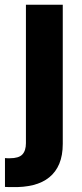

<svg xmlns="http://www.w3.org/2000/svg" viewBox="-46 -565 338 788"><path d="M-25.6 83.8Q-19.5 84.5 -15.1 84.5Q-10.7 84.5 -5.7 84.5Q30.9 84.5 45.6 69.1Q60.4 53.6 60.4 22.7V-545.5H211.6V25.2Q211.6 72.8 197.4 106.9Q183.2 141 156.2 162.8Q129.3 184.7 90.4 194.4Q51.5 204.2 2.5 202.8Q-3.6 202.8 -10.1 202.8Q-16.7 202.8 -25.6 202.1Z"/></svg>

Font: Cannonade
Style: Bold
Weight: 700
Designer: Rasmus Andersson
Foundry: rsms
Version: Version 3.012;git-f93a4a705